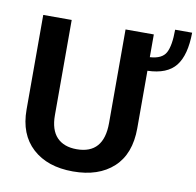

<svg xmlns="http://www.w3.org/2000/svg" viewBox="-90 -898 1056 1032"><g transform="rotate(10 438.0 -382.0)"><path d="M71.3 -243.2V-759.8H226.6V-240.2Q226.6 -160.2 264.6 -120.1Q302.7 -80.1 373 -80.1Q520.5 -80.1 520.5 -249V-759.8H674.8V-635.7Q741.2 -639.6 762.2 -678.7Q783.2 -717.8 783.2 -804.7H876Q875 -682.6 828.6 -623.5Q782.2 -564.5 674.8 -561.5V-248Q674.8 -107.4 594.2 -33.2Q513.7 41 374 41Q234.4 41 152.8 -33.7Q71.3 -108.4 71.3 -243.2Z"/></g></svg>

Font: GenEi M Gothic v2 Bold
Style: Regular
Weight: 700
Version: Version 2.0